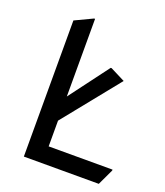

<svg xmlns="http://www.w3.org/2000/svg" viewBox="-139 -851 810 945"><g transform="rotate(20 266.0 -378.5)"><path d="M97.7 0V-712.9L190.4 -756.8H195.3V-350.1L350.1 -556.6H355L432.1 -517.6L195.3 -223.6V-88.9H529.8V-84L490.2 0Z"/></g></svg>

Font: Nova Round
Style: Book
Weight: 400
Version: Version 2.000